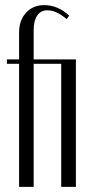

<svg xmlns="http://www.w3.org/2000/svg" viewBox="-20 -726 362 746"><path d="M6.8 -495.1H54.2V-600.1Q54.2 -647 81.3 -676.5Q108.4 -706.1 151.9 -706.1Q205.1 -706.1 249 -665L238.8 -651.9Q198.7 -686 164.1 -686Q138.7 -686 124.8 -665.8Q110.8 -645.5 110.8 -608.9V-495.1H274.9V0H217.8V-478H110.8V0H54.2V-478H6.8Z"/></svg>

Font: Moniqa Narrow Heading
Style: Regular
Weight: 400
Width: 4
Designer: Rajesh Rajput
Foundry: Rajesh Rajput
Version: Version 1.000